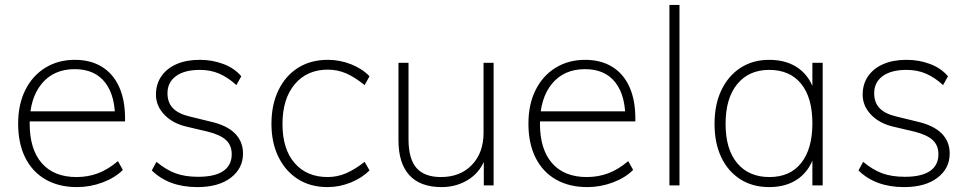

<svg xmlns="http://www.w3.org/2000/svg" viewBox="-20 -756 3955 783"><path d="M481 -63Q449 -31 398.5 -12Q348 7 294 7Q220 7 166 -24Q112 -55 83 -113Q54 -171 54 -252Q54 -330 83 -388.5Q112 -447 164.5 -479.5Q217 -512 285 -512Q349 -512 395 -484Q441 -456 465.5 -402.5Q490 -349 490 -273V-261H91L90 -302H468L449 -261Q452 -363 409.5 -418.5Q367 -474 285 -474Q199 -474 150 -414.5Q101 -355 101 -252Q101 -147 150.5 -90.5Q200 -34 292 -34Q339 -34 380 -49.5Q421 -65 461 -99Z M785 7Q668 7 599 -61L618 -96Q658 -63 696.5 -49Q735 -35 788 -35Q856 -35 890.5 -58.5Q925 -82 925 -127Q925 -163 902 -184.5Q879 -206 828 -219L743 -239Q685 -252 650.5 -288Q616 -324 616 -370Q616 -413 638 -445Q660 -477 700 -494.5Q740 -512 795 -512Q846 -512 891 -495Q936 -478 964 -445L944 -409Q910 -440 874.5 -455.5Q839 -471 795 -471Q732 -471 697.5 -445.5Q663 -420 663 -376Q663 -338 685 -315Q707 -292 753 -281L839 -260Q905 -245 938 -212Q971 -179 971 -130Q971 -69 921 -31Q871 7 785 7Z M1316 7Q1246 7 1195 -25.5Q1144 -58 1115.5 -116Q1087 -174 1087 -251Q1087 -329 1115.5 -388Q1144 -447 1195.5 -479.5Q1247 -512 1317 -512Q1366 -512 1411.5 -494Q1457 -476 1487 -445L1467 -409Q1426 -442 1391 -457Q1356 -472 1317 -472Q1232 -472 1182 -412.5Q1132 -353 1132 -250Q1132 -148 1181.5 -91Q1231 -34 1316 -34Q1355 -34 1390.5 -49Q1426 -64 1467 -96L1487 -61Q1456 -30 1410 -11.5Q1364 7 1316 7Z M1781 7Q1694 7 1649.5 -41.5Q1605 -90 1605 -184V-500H1646V-188Q1646 -108 1678.5 -71Q1711 -34 1778 -34Q1857 -34 1904.5 -83.5Q1952 -133 1952 -215V-500H1993V0H1953V-113L1964 -124Q1944 -59 1894 -26Q1844 7 1781 7Z M2562 -63Q2530 -31 2479.5 -12Q2429 7 2375 7Q2301 7 2247 -24Q2193 -55 2164 -113Q2135 -171 2135 -252Q2135 -330 2164 -388.5Q2193 -447 2245.5 -479.5Q2298 -512 2366 -512Q2430 -512 2476 -484Q2522 -456 2546.5 -402.5Q2571 -349 2571 -273V-261H2172L2171 -302H2549L2530 -261Q2533 -363 2490.5 -418.5Q2448 -474 2366 -474Q2280 -474 2231 -414.5Q2182 -355 2182 -252Q2182 -147 2231.5 -90.5Q2281 -34 2373 -34Q2420 -34 2461 -49.5Q2502 -65 2542 -99Z M2710 0V-736H2751V0Z M3117 7Q3049 7 2999 -25Q2949 -57 2921.5 -114.5Q2894 -172 2894 -251Q2894 -330 2922 -388.5Q2950 -447 3000 -479.5Q3050 -512 3117 -512Q3190 -512 3238.5 -476Q3287 -440 3305 -371L3293 -362V-500H3335V0H3293V-144L3305 -136Q3287 -66 3238.5 -29.5Q3190 7 3117 7ZM3118 -34Q3202 -34 3247.5 -91.5Q3293 -149 3293 -253Q3293 -358 3247 -414.5Q3201 -471 3117 -471Q3034 -471 2986.5 -413Q2939 -355 2939 -251Q2939 -147 2986.5 -90.5Q3034 -34 3118 -34Z M3667 7Q3550 7 3481 -61L3500 -96Q3540 -63 3578.5 -49Q3617 -35 3670 -35Q3738 -35 3772.5 -58.5Q3807 -82 3807 -127Q3807 -163 3784 -184.5Q3761 -206 3710 -219L3625 -239Q3567 -252 3532.5 -288Q3498 -324 3498 -370Q3498 -413 3520 -445Q3542 -477 3582 -494.5Q3622 -512 3677 -512Q3728 -512 3773 -495Q3818 -478 3846 -445L3826 -409Q3792 -440 3756.5 -455.5Q3721 -471 3677 -471Q3614 -471 3579.5 -445.5Q3545 -420 3545 -376Q3545 -338 3567 -315Q3589 -292 3635 -281L3721 -260Q3787 -245 3820 -212Q3853 -179 3853 -130Q3853 -69 3803 -31Q3753 7 3667 7Z"/></svg>

Font: Muli ExtraLight
Style: Regular
Weight: 250
Designer: Vernon Adams
Foundry: Vernon Adams
Version: Version 2.100; ttfautohint (v1.8.1.43-b0c9)